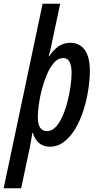

<svg xmlns="http://www.w3.org/2000/svg" viewBox="-71 -781 524 1035"><path d="M-51.3 233.9 158.7 -760.7H253.4L202.1 -519Q196.8 -494.1 191.4 -478H194.3Q215.8 -511.2 244.1 -530.8Q272.5 -550.3 307.6 -550.3Q357.9 -550.3 385.7 -512Q413.6 -473.6 413.6 -396Q413.1 -349.6 404.5 -294.9Q396 -240.2 378.9 -186.5Q361.8 -132.8 335.7 -88.4Q309.6 -43.9 274.9 -17.1Q240.2 9.8 196.8 9.8Q162.6 9.8 138.9 -10.5Q115.2 -30.8 106 -64.5H103Q100.1 -43.9 96.7 -23.4Q93.3 -2.9 90.3 11.2L43 233.9ZM182.6 -74.2Q208.5 -74.2 229.5 -96.7Q250.5 -119.1 266.4 -155.5Q282.2 -191.9 293 -234.1Q303.7 -276.4 309.3 -316.7Q314.9 -356.9 314.9 -386.7Q314.9 -468.3 270.5 -468.3Q242.2 -468.3 220 -442.9Q197.8 -417.5 181.2 -377.7Q164.6 -337.9 153.8 -295.9Q143.1 -254.4 137.9 -215.1Q132.8 -175.8 132.8 -148.9Q132.8 -74.2 182.6 -74.2Z"/></svg>

Font: Open Sans Condensed SemiBold
Style: Italic
Weight: 600
Width: 3
Italic angle: -12°
Designer: Monotype Design Team
Foundry: Monotype Imaging Inc.
Version: Version 3.000; ttfautohint (v1.8.4)